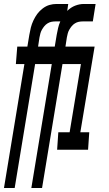

<svg xmlns="http://www.w3.org/2000/svg" viewBox="-29 -755 549 968"><path d="M-9 193 94 -432H51L58 -520H109L119 -580Q122 -598 126.5 -616Q131 -634 139.5 -652Q148 -670 159 -685Q170 -700 186.5 -712.5Q203 -725 220.5 -730Q238 -735 256 -735H315L310 -700Q328 -718 350 -726.5Q372 -735 394 -735H453L439 -647H388Q378 -647 368 -645Q358 -643 348.5 -637Q339 -631 332.5 -623Q326 -615 320.5 -605.5Q315 -596 312.5 -586Q310 -576 308 -566L301 -520H448L376 -88H421L415 0H259L265 -88H322L379 -432H286L183 193H129L232 -432H148L45 193ZM163 -520H247L257 -580Q260 -597 264 -614Q268 -631 275 -647H250Q240 -647 230 -645Q220 -643 210.5 -637Q201 -631 194.5 -623Q188 -615 182.5 -605.5Q177 -596 174.5 -586Q172 -576 170 -566Z"/></svg>

Font: Iosevka SS18 Semibold
Style: Italic
Weight: 600
Italic angle: -9°
Monospace: yes
Designer: Belleve Invis
Foundry: Belleve Invis
Version: Version 25.1.1; ttfautohint (v1.8.4)